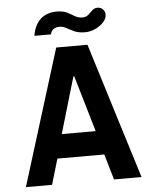

<svg xmlns="http://www.w3.org/2000/svg" viewBox="-57 -893 747 940"><g transform="rotate(-5 316.0 -422.5)"><path d="M31.9 0 239.3 -668H392.9L600.1 0H464.9L428.2 -125.8H197.6L160.6 0ZM229.4 -243.4H396.1L314.9 -519.9H310.9ZM388.2 -730.1Q355 -730.1 334.2 -739.8Q313.4 -749.4 297.4 -758.6Q281.3 -767.8 263.3 -767.8Q247.1 -767.8 235 -759.8Q222.9 -751.7 219.3 -734.3H137.9Q146.7 -787.9 177.1 -815.5Q207.4 -843.2 257.5 -843.2Q287.8 -843.2 307.5 -833.3Q327.1 -823.4 343.3 -813.4Q359.6 -803.4 379.3 -803.4Q393.8 -803.4 403.1 -809.1Q412.3 -814.7 421.7 -824.9Q430.6 -834.5 438.8 -839.6Q447.1 -844.6 456.2 -844.6Q473.1 -844.6 483.6 -834Q494.1 -823.3 494.1 -807.7Q494.1 -787.4 477.5 -769.8Q460.9 -752.2 436.5 -741.2Q412 -730.1 388.2 -730.1Z"/></g></svg>

Font: Atkinson Hyperlegible Mono ExtraLight
Style: Regular
Weight: 200
Monospace: yes
Designer: Elliott Scott, Megan Eiswerth, Linus Boman, Theodore Petrosky, Letters from Sweden
Foundry: Applied Design Works, Letters from Sweden
Version: Version 2.001